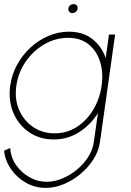

<svg xmlns="http://www.w3.org/2000/svg" viewBox="-55 -669 643 939"><path d="M478 -500H508L434 25Q428 68.5 402.8 108.8Q377.5 149 339.5 181Q301.5 213 257.2 231.5Q213 250 168.5 250Q116.5 250 72 224.8Q27.5 199.5 -1.2 158Q-30 116.5 -35 68L-5 55Q-2.5 100 23.2 137.5Q49 175 88.8 197.5Q128.5 220 173 220Q211.5 220 250.2 203.8Q289 187.5 322 160Q355 132.5 377 97.5Q399 62.5 404 25L424 -116Q388 -58.5 332.2 -22.8Q276.5 13 208 13Q139 13 87.2 -22.5Q35.5 -58 10.2 -117.8Q-15 -177.5 -5 -250Q2.5 -305 28.8 -352.8Q55 -400.5 94.5 -436.8Q134 -473 182.2 -493.5Q230.5 -514 282 -514Q350.5 -514 396.2 -478.5Q442 -443 462 -385ZM212 -17Q274 -17 322.8 -49.5Q371.5 -82 402.5 -135Q433.5 -188 442 -250Q451 -313.5 434.5 -366.8Q418 -420 378.5 -452Q339 -484 278 -484Q216.5 -484 162 -452.5Q107.5 -421 70.8 -367.8Q34 -314.5 25 -250Q15.5 -185 38.2 -132.2Q61 -79.5 106.5 -48.2Q152 -17 212 -17ZM299.5 -605Q290 -605 284 -611.2Q278 -617.5 279.5 -627Q280.5 -637 288.2 -643Q296 -649 305.5 -649Q314.5 -649 320 -643Q325.5 -637 324.5 -627Q323 -617.5 315.8 -611.2Q308.5 -605 299.5 -605Z"/></svg>

Font: Urbanist Thin
Style: Italic
Weight: 100
Italic angle: -8°
Designer: Corey Hu
Foundry: Corey Hu
Version: Version 1.321; ttfautohint (v1.8.4.7-5d5b)